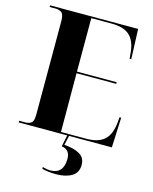

<svg xmlns="http://www.w3.org/2000/svg" viewBox="-137 -804 902 1131"><g transform="rotate(15 314.0 -238.0)"><path d="M25 0H593L601 -183H591L588 -151Q581 -77 544.5 -43.5Q508 -10 433 -10H280L279 -368H521V-378H279V-704H402Q476 -704 512 -672Q548 -640 555 -573L559 -531H569L562 -714H25V-704H62Q84 -704 98.5 -693Q113 -682 113 -639V-70Q113 -30 98 -20Q83 -10 62 -10H25ZM315 238Q374 238 411 216Q448 194 448 146Q448 103 413.5 82.5Q379 62 319 58L334 -9H323L306 70Q358 78 358 132Q358 225 277 225Q255 225 230 217V228Q267 238 315 238Z"/></g></svg>

Font: Noto Serif Display SemiCondensed Extra
Style: Regular
Weight: 800
Width: 4
Designer: Monotype Design Team
Foundry: Monotype Imaging Inc.
Version: Version 1.900